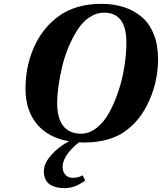

<svg xmlns="http://www.w3.org/2000/svg" viewBox="-20 -727 843 1000"><path d="M277.8 -189.9Q277.8 -112.3 309.1 -71.5Q340.3 -30.8 402.8 -30.8Q445.3 -30.8 483.9 -61.5Q522.5 -92.3 549.8 -142.3Q577.1 -192.4 597.7 -254.9Q618.2 -317.4 628.2 -382.1Q638.2 -446.8 638.2 -505.9Q638.2 -661.1 522 -661.1Q482.4 -661.1 446.8 -637.5Q411.1 -613.8 385.3 -574.2Q359.4 -534.7 338.4 -485.4Q317.4 -436 304.4 -382.8Q291.5 -329.6 284.7 -280.3Q277.8 -231 277.8 -189.9ZM112.8 -264.2Q112.8 -398.4 169.9 -507.8Q191.4 -548.8 220.5 -582.8Q249.5 -616.7 290 -645.8Q330.6 -674.8 386 -690.9Q441.4 -707 506.8 -707Q571.3 -707 624.3 -690.2Q677.2 -673.3 717.8 -639.2Q758.3 -605 780.8 -548.8Q803.2 -492.7 803.2 -418.9Q803.2 -290 744.1 -175.8Q722.7 -134.8 695.8 -102.5Q668.9 -70.3 630.4 -42.5Q591.8 -14.6 538.3 0.2Q484.9 15.1 419.9 15.1Q399.9 15.1 391.1 14.2Q312.5 78.1 306.2 134.8Q304.7 164.6 319.3 181.9Q334 199.2 359.9 199.2Q387.7 199.2 410.2 186L423.8 212.9Q371.6 252.9 316.9 252.9Q287.1 252.9 265.6 245.8Q244.1 238.8 232.9 228.5Q221.7 218.3 215.8 204.1Q210 189.9 209 178.7Q208 167.5 209 155.8Q211.9 119.1 249.8 77.4Q287.6 35.6 339.8 8.8Q229.5 -10.3 171.1 -82Q112.8 -153.8 112.8 -264.2Z"/></svg>

Font: Linguistics Pro
Style: Bold Italic
Weight: 700
Italic angle: -12°
Designer: Stefan Peev, Context Ltd
Foundry: Stefan Peev, Context Ltd
Version: Version 001.000